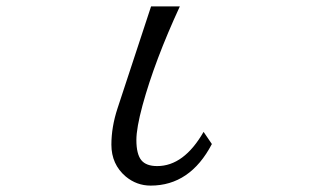

<svg xmlns="http://www.w3.org/2000/svg" viewBox="-20 -560 1040 600"><path d="M452.1 -540H542Q463.4 -370.1 425.3 -230.5Q406.2 -159.7 406.2 -122.6Q406.2 -78.1 421.9 -59.1Q437 -41 471.2 -41Q554.7 -41 616.2 -147.9L642.1 -109.9Q574.2 20 450.7 20Q407.2 20 373 -8.3Q328.1 -46.4 328.1 -107.9Q328.1 -163.1 347.2 -221.2Z"/></svg>

Font: BIZ UDPMincho
Style: Regular
Weight: 400
Designer: TypeBank Co., Ltd.
Foundry: Morisawa Inc.
Version: Version 1.06